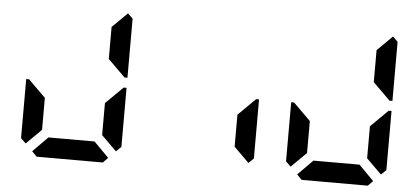

<svg xmlns="http://www.w3.org/2000/svg" viewBox="-57 -1052 2563 1178"><g transform="rotate(5 1224.0 -462.5)"><path d="M130 -75 99 -105V-469H117L130 -456L223 -364V-167ZM642 -31 612 0H204L174 -31L266 -124H550ZM686 -925 717 -895V-531H699L686 -544L593 -636V-833ZM686 -456 699 -469H717V-105L686 -75L593 -167V-364Z M1502 -456 1515 -469H1533V-105L1502 -75L1409 -167V-364Z M1762 -75 1731 -105V-469H1749L1762 -456L1855 -364V-167ZM2274 -31 2244 0H1836L1806 -31L1898 -124H2182ZM2318 -925 2349 -895V-531H2331L2318 -544L2225 -636V-833ZM2318 -456 2331 -469H2349V-105L2318 -75L2225 -167V-364Z"/></g></svg>

Font: DSEG7 Classic Mini
Style: Bold
Weight: 700
Designer: Keshikan(Twitter:@keshinomi_88pro)
Version: Version 0.46